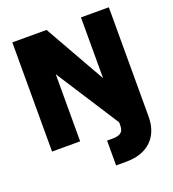

<svg xmlns="http://www.w3.org/2000/svg" viewBox="-150 -764 968 1075"><g transform="rotate(-20 334.0 -227.0)"><path d="M455.5 -650.5H621.5V-0.5Q621.5 92 567.5 143.8Q513.5 195.5 417.5 195.5H357V47.5H391.5Q425 47.5 440.2 35Q455.5 22.5 455.5 -6V-25.5L214 -400V0H46.5V-650.5H250.5L455.5 -288.5Z"/></g></svg>

Font: Overused Grotesk ExtraBold
Style: Regular
Weight: 800
Version: Version 0.004